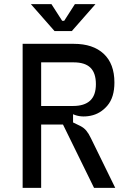

<svg xmlns="http://www.w3.org/2000/svg" viewBox="-20 -913 640 933"><path d="M90 -700H339Q432 -700 484 -651.5Q536 -603 536 -512Q536 -440 502 -400Q468 -360 420 -350.5Q372 -341 335 -358V-318L370 -301Q388 -292 399.5 -278Q411 -264 422 -241L540 0H437L286 -308H180V0H90ZM446 -504Q446 -558 419.5 -584Q393 -610 338 -610H180V-398H335Q390 -398 418 -424Q446 -450 446 -504ZM282 -812H292L344 -893H444L329 -762H245L130 -893H230Z"/></svg>

Font: Fliege Mono Thin
Style: Regular
Weight: 100
Version: Version 0.020;Glyphs 3.3 (3306)